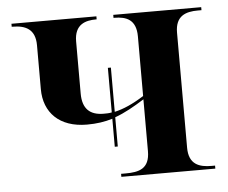

<svg xmlns="http://www.w3.org/2000/svg" viewBox="-44 -586 753 635"><g transform="rotate(-5 332.5 -268.0)"><path d="M334 0H646V-10H634C594 -10 559 -21 559 -77V-459C559 -515 594 -526 634 -526H646V-536H354V-526H357C396 -526 429 -514 429 -458V-260C391 -236 361 -223 331 -216V-363H321V-215C312 -213 303 -213 294 -213C248 -213 224 -236 224 -286V-459C224 -516 261 -526 296 -526H298V-536H16V-526H19C62 -526 94 -511 94 -458V-312C94 -234 145 -182 236 -182C268 -182 295 -186 321 -194V-101H331V-198C364 -210 394 -227 429 -249V-77C429 -18 393 -10 349 -10H334Z"/></g></svg>

Font: Noto Serif Display SemiBold
Style: Regular
Weight: 600
Designer: Monotype Design Team
Foundry: Monotype Imaging Inc.
Version: Version 2.009